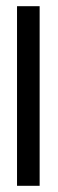

<svg xmlns="http://www.w3.org/2000/svg" viewBox="-20 -600 188 620"><path d="M35 0H108V-580H35Z"/></svg>

Font: Charger Sport
Style: Df
Weight: 400
Designer: Jasper
Foundry: Cannot Into Space Fonts
Version: Version 1.1